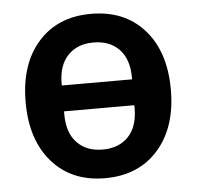

<svg xmlns="http://www.w3.org/2000/svg" viewBox="-44 -579 652 636"><g transform="rotate(-5 281.5 -261.0)"><path d="M280.8 12.2Q169.9 12.2 105 -61.8Q40 -135.7 40 -261.2Q40 -387.2 105 -460.7Q169.9 -534.2 280.8 -534.2Q392.6 -534.2 457.8 -460.7Q522.9 -387.2 522.9 -261.2Q522.9 -135.7 457.5 -61.8Q392.1 12.2 280.8 12.2ZM164.1 -306.2H397.9V-312Q397.9 -373 366.5 -406Q335 -439 280.8 -439Q227.1 -439 195.6 -406Q164.1 -373 164.1 -312ZM280.8 -83Q335 -83 366.5 -116Q397.9 -148.9 397.9 -210V-220.2H164.1V-210Q164.1 -148.9 195.6 -116Q227.1 -83 280.8 -83Z"/></g></svg>

Font: Anuphan SemiBold
Style: Bold
Weight: 600
Designer: Mike Abbink, Paul van der Laan, Pieter van Rosmalen, Mint Tantisuwanna
Foundry: Bold Monday; Cadson Demak
Version: Version 3.002;hotconv 1.0.109;makeotfexe 2.5.65596